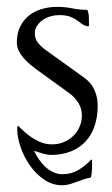

<svg xmlns="http://www.w3.org/2000/svg" viewBox="-20 -448 332 568"><path d="M153.8 -403.3Q142.1 -403.3 129.6 -399.7Q117.2 -396 106.9 -389.2Q96.7 -382.3 89.8 -372.1Q83 -361.8 83 -348.6Q83 -333.5 92 -322Q101.1 -310.5 112.3 -302.2L229.5 -217.8Q250 -203.1 259.5 -181.6Q269 -160.2 269 -135.3Q269 -102.5 260 -75.7Q251 -48.8 233.4 -29.8Q215.8 -10.7 189.9 -0.2Q164.1 10.3 130.4 10.3Q125 10.3 118.7 9Q112.3 7.8 105.5 5.9Q98.6 3.9 92 1.7Q85.4 -0.5 80.6 -2Q86.4 10.7 95 23.2Q103.5 35.6 114 45.4Q124.5 55.2 137.5 61.3Q150.4 67.4 166 67.4Q190.9 67.4 212.2 54.7Q233.4 42 249.5 24.4H251.5L252.4 25.9Q252.4 38.6 252.2 50.8Q252 63 249.5 75.2L247.6 77.6Q236.8 79.1 226.6 82.8Q216.3 86.4 206.1 90.3Q195.8 94.2 185.3 97.2Q174.8 100.1 164.1 100.1Q135.3 100.1 110.8 83.5Q86.4 66.9 68.6 41.5Q50.8 16.1 40.8 -13.2Q30.8 -42.5 30.8 -68.4Q30.8 -69.3 31 -72.3Q31.2 -75.2 33.2 -75.2Q35.2 -75.2 43.2 -66.7Q51.3 -58.1 64.5 -48.1Q77.6 -38.1 95.2 -29.5Q112.8 -21 134.3 -21Q152.3 -21 168.5 -27.6Q184.6 -34.2 196.5 -45.7Q208.5 -57.1 215.3 -72.8Q222.2 -88.4 222.2 -106.9Q222.2 -127 211.7 -143.8Q201.2 -160.6 185.5 -171.9L88.4 -242.2Q79.1 -249 68.8 -257.6Q58.6 -266.1 49.8 -276.4Q41 -286.6 35.4 -298.1Q29.8 -309.6 29.8 -322.3Q29.8 -348.6 39.3 -368.4Q48.8 -388.2 64.9 -401.4Q81.1 -414.6 102.8 -421.1Q124.5 -427.7 148.9 -427.7Q171.9 -427.7 193.6 -423.3Q215.3 -418.9 238.3 -418.9Q242.7 -409.2 242.9 -396.5Q243.2 -383.8 243.2 -372.6L241.2 -369.6Q228 -372.6 220.7 -378.4Q213.4 -384.3 205.3 -389.6Q197.3 -395 186 -399.2Q174.8 -403.3 153.8 -403.3Z"/></svg>

Font: CAT Linz
Style: Regular
Weight: 400
Designer: Peter Wiegel
Foundry: Peter Wiegel
Version: Version 1.08